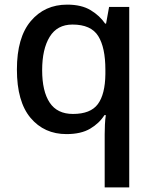

<svg xmlns="http://www.w3.org/2000/svg" viewBox="-20 -569 660 829"><path d="M432 11Q432 -7 433 -30.5Q434 -54 437 -72H431Q409 -37 369.5 -13.5Q330 10 267 10Q171 10 112 -60Q53 -130 53 -269Q53 -407 113 -478Q173 -549 270 -549Q332 -549 371.5 -525Q411 -501 434 -467H438L451 -539H538V240H432ZM295 -77Q371 -77 402.5 -119.5Q434 -162 435 -249V-268Q435 -364 404 -413.5Q373 -463 293 -463Q227 -463 194.5 -410Q162 -357 162 -266Q162 -175 194.5 -126Q227 -77 295 -77Z"/></svg>

Font: Noto Sans Meetei Mayek Medium
Style: Regular
Weight: 500
Designer: Monotype Design Team and Neelakash Kshetrimayum
Foundry: Monotype Imaging Inc.
Version: Version 2.002; ttfautohint (v1.8.4.7-5d5b)